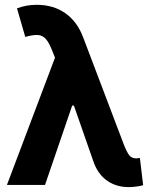

<svg xmlns="http://www.w3.org/2000/svg" viewBox="-20 -757 614 786"><path d="M506.4 9Q457 8.8 420.4 -16Q383.7 -40.8 364.8 -89.1L272.7 -352.9L212.7 -502.1L192.4 -552.7Q180.3 -583.2 167.3 -597.8Q154.4 -612.3 135.1 -613.7Q115.7 -615 83.4 -605.9L49.6 -722.9Q68 -729.7 87.7 -733.5Q107.5 -737.3 130.5 -737.3Q198.2 -737.3 247.2 -703.1Q296.1 -668.9 320.5 -603.9L486.7 -166Q498.8 -135.1 508.6 -121.9Q518.4 -108.8 537.9 -108.6Q546.4 -109 552.7 -110.5L566 1.2Q556.1 4.3 538.8 6.6Q521.6 9 506.4 9ZM8.4 0 224.8 -572.9 319.3 -324.6H275.4L164.3 0Z"/></svg>

Font: Inter Tight
Style: Regular
Weight: 400
Designer: Rasmus Andersson
Foundry: rsms
Version: Version 3.002